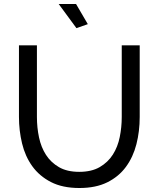

<svg xmlns="http://www.w3.org/2000/svg" viewBox="-20 -937 795 962"><path d="M377 -76Q439 -76 480 -100Q521 -124 545.5 -162.5Q570 -201 580 -250.5Q590 -300 590 -351V-710H680V-351Q680 -279 663.5 -214.5Q647 -150 611 -101Q575 -52 517.5 -23.5Q460 5 378 5Q293 5 235 -25Q177 -55 141.5 -104.5Q106 -154 90.5 -218.5Q75 -283 75 -351V-710H165V-351Q165 -298 175.5 -248.5Q186 -199 210.5 -161Q235 -123 275.5 -99.5Q316 -76 377 -76ZM274 -917H361L420 -816L363 -796Z"/></svg>

Font: Raleway Medium Alt1
Style: Regular
Weight: 500
Designer: Matt McInerney, Pablo Impallari, Rodrigo Fuenzalida
Foundry: Matt McInerney, Pablo Impallari, Rodrigo Fuenzalida
Version: Version 3.000g; ttfautohint (v1.5) -l 8 -r 28 -G 28 -x 14 -D